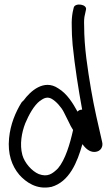

<svg xmlns="http://www.w3.org/2000/svg" viewBox="-20 -761 504 867"><path d="M351 -266C342 -266 335 -263 330 -257C309 -295 283 -338 243 -362C178 -406 116 -348 87 -308C83 -305 80 -301 77 -298C50 -254 27 -200 21 -137C14 -67 33 -12 67 28C96 61 146 97 211 83H212C293 60 329 -28 352 -110C364 -94 383 -73 409 -75C436 -77 447 -100 441 -121C424 -195 405 -275 391 -358C376 -448 360 -546 360 -644C359 -665 360 -682 363 -693L368 -716C376 -742 319 -750 313 -727L308 -705C305 -688 303 -667 304 -642C304 -619 305 -590 308 -558C318 -460 334 -359 351 -266ZM81 -61C68 -109 78 -163 94 -204C110 -242 133 -285 161 -306H162C178 -319 195 -325 213 -315C233 -304 257 -277 268 -255L291 -209C296 -198 302 -186 310 -174C296 -111 275 -40 242 -1C217 24 195 40 155 25C124 12 91 -25 81 -61Z"/></svg>

Font: Stray Cat
Style: Bd
Weight: 700
Version: Version 1.0